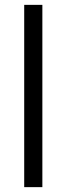

<svg xmlns="http://www.w3.org/2000/svg" viewBox="-20 -770 274 790"><path d="M154.3 -750V0H79.6V-750Z"/></svg>

Font: Vazirmatn RD FD Light
Style: Regular
Weight: 300
Designer: Saber Rastikerdar
Foundry: Saber Rastikerdar
Version: Version 33.003